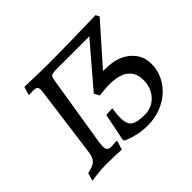

<svg xmlns="http://www.w3.org/2000/svg" viewBox="-119 -673 853 853"><g transform="rotate(-45 307.5 -246.5)"><path d="M257 -17 254 -26Q256 -37 263.5 -71.5Q271 -106 280 -154L320 -157Q315 -120 315 -102Q315 -62 334 -48Q353 -34 402 -34Q447 -34 477 -66Q507 -98 507 -148Q507 -194 476.5 -217.5Q446 -241 386 -241Q367 -241 347 -239Q327 -237 321 -236L308 -261L474 -455H283Q256 -455 246 -453.5Q236 -452 232 -446Q228 -440 226 -425L172 -91L170 -67Q170 -51 176.5 -45Q183 -39 198 -39Q208 -39 217.5 -40Q227 -41 230 -41L233 -37L220 3Q210 2 183 1Q156 0 126 0Q100 0 69.5 3.5Q39 7 30 9L41 -29Q77 -36 91 -49.5Q105 -63 109 -97L152 -419Q154 -435 154 -438Q154 -451 148.5 -456Q143 -461 129 -461L102 -460L100 -464L111 -500Q128 -500 174.5 -498.5Q221 -497 265 -497Q336 -497 433 -499Q530 -501 560 -502L569 -485L408 -303L435 -302Q501 -300 542 -264Q583 -228 583 -174Q583 -123 555.5 -81Q528 -39 481 -15Q434 9 378 9Q345 9 318 3Q291 -3 276 -9Q261 -15 257 -17Z"/></g></svg>

Font: Alegreya SC
Style: Italic
Weight: 400
Italic angle: -7°
Designer: Juan Pablo del Peral
Foundry: Huerta Tipografica
Version: Version 2.007; ttfautohint (v1.6)